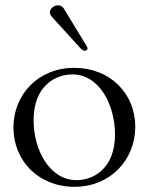

<svg xmlns="http://www.w3.org/2000/svg" viewBox="-20 -705 572 737"><path d="M266 12.1C403.4 12.1 498.9 -91.3 499.3 -218C499.3 -345.2 403.4 -444.6 264.9 -444.6C127.1 -444.6 31.6 -342.3 31.6 -215.2C31.6 -88.4 127.5 12.1 266 12.1ZM109 -243.6C108.7 -376.4 194.2 -419.4 257.5 -419.4C362.2 -419.4 421.2 -301.8 421.5 -188.9C421.2 -55.4 336.3 -13.5 273.8 -13.5C170.1 -13.5 108.7 -130.3 109 -243.6ZM171.5 -658C171.5 -653.1 173.7 -647 178.3 -641.3L289.8 -518.8C295.1 -512.8 301.1 -510.3 306.1 -510.3C312.1 -510.3 316.1 -514.6 316.1 -519.2C315.7 -521.3 315 -524.1 312.9 -527.7L225.1 -671.9C219.8 -680.8 211.3 -684.7 202.8 -684.7C187.5 -684.7 171.5 -672.2 171.5 -658Z"/></svg>

Font: Margiela Serif
Style: Regular
Weight: 400
Designer: Andreas Faust, Stefan Endress
Version: Version 1.002;FEAKit 1.0